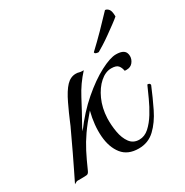

<svg xmlns="http://www.w3.org/2000/svg" viewBox="-165 -635 723 749"><g transform="rotate(-30 197.0 -260.0)"><path d="M100 -175 94 -161Q139 -222 189.5 -265.5Q240 -309 285 -332.5Q330 -356 356 -356Q390 -356 398 -338Q401 -331 401 -323Q401 -308 391 -295.5Q381 -283 363 -283Q362 -283 359 -283Q356 -283 354 -284Q352 -298 344 -308Q336 -318 313 -318Q287 -318 262.5 -296.5Q238 -275 221.5 -238.5Q205 -202 203 -157Q202 -126 207.5 -94.5Q213 -63 228 -42.5Q243 -22 270 -22Q294 -22 314 -40Q334 -58 351 -85.5Q368 -113 381 -142Q394 -171 404 -193Q416 -193 416 -184Q397 -138 375.5 -94Q354 -50 324 -21.5Q294 7 251 7Q202 7 177 -24.5Q152 -56 148 -107Q144 -158 159 -217Q125 -178 104.5 -148.5Q84 -119 68.5 -89Q53 -59 35 -18Q30 -6 22.5 -5Q15 -4 -1 -4H-20Q-23 -4 -27 -1.5Q-31 1 -35 3Q-23 -21 -10.5 -47Q2 -73 19 -108Q36 -143 59 -193Q61 -196 71.5 -221.5Q82 -247 101 -287Q121 -329 140 -349Q159 -369 183 -369Q192 -369 197 -367Q202 -365 217 -365Q181 -326 156.5 -279Q132 -232 100 -175ZM303 -397Q296 -397 291 -399Q286 -401 286 -406Q317 -435 347 -465.5Q377 -496 406 -527Q414 -527 421.5 -518.5Q429 -510 429 -485Q420 -477 403 -464.5Q386 -452 366.5 -438Q347 -424 329.5 -413Q312 -402 303 -397Z"/></g></svg>

Font: Great Vibes
Style: Regular
Weight: 400
Designer: Robert E. Leuschke, Viktoriya Grabowska, Viviana Monsalve, Eben Sorkin
Foundry: Robert E. Leuschke
Version: Version 1.103; ttfautohint (v1.8.4.7-5d5b)